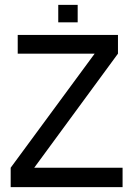

<svg xmlns="http://www.w3.org/2000/svg" viewBox="-20 -771 548 791"><path d="M485 0H24V-80L370 -550H53V-627H466V-550L121 -80H485ZM220 -679V-751H300V-679Z"/></svg>

Font: Blinker
Style: Regular
Weight: 400
Designer: Juergen Huber
Foundry: supertype
Version: 1.017